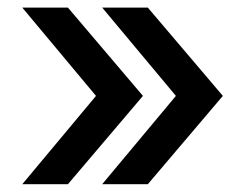

<svg xmlns="http://www.w3.org/2000/svg" viewBox="-20 -551 648 501"><path d="M38.1 -70.3 230.5 -300.8 38.1 -531.2H157.2L353 -300.8L157.2 -70.3ZM246.6 -70.3 439 -300.8 246.6 -531.2H365.7L561.5 -300.8L365.7 -70.3Z"/></svg>

Font: Inter Medium
Style: Regular
Weight: 500
Designer: Rasmus Andersson
Foundry: rsms
Version: Version 4.001;git-9221beed3